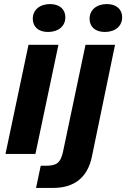

<svg xmlns="http://www.w3.org/2000/svg" viewBox="-20 -756 620 943"><path d="M7 0H154L267 -536H120ZM216 -599C267 -599 301 -628 301 -671C301 -710 273 -736 226 -736C175 -736 141 -707 141 -664C141 -625 168 -599 216 -599ZM157 167H240C343 167 409 118 431 15L545 -536H400L290 -13C278 46 256 58 205 58H180ZM495 -599C546 -599 580 -628 580 -671C580 -710 552 -736 505 -736C454 -736 420 -707 420 -664C420 -625 447 -599 495 -599Z"/></svg>

Font: Mona Sans
Style: Bold Italic
Weight: 700
Italic angle: -11.7°
Designer: Deni Anggara
Foundry: GitHub
Version: Version 2.000;Glyphs 3.2.3 (3260)